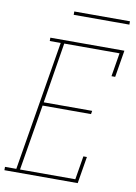

<svg xmlns="http://www.w3.org/2000/svg" viewBox="-126 -956 723 1019"><g transform="rotate(10 235.5 -447.0)"><path d="M-29 0V-18H32L148 -717H89V-735H488L464 -590H444L465 -717H167L114 -391H375L372 -373H111L52 -18H350L371 -145H390L366 0ZM190 -876V-894H490V-876Z"/></g></svg>

Font: Iosevka Slab Thin
Style: Italic
Weight: 100
Italic angle: -9°
Monospace: yes
Designer: Belleve Invis
Foundry: Belleve Invis
Version: Version 11.1.1; ttfautohint (v1.8.3)